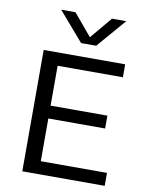

<svg xmlns="http://www.w3.org/2000/svg" viewBox="-89 -864 703 927"><g transform="rotate(10 263.0 -400.5)"><path d="M85.5 0V-595H485V-531.5H165V-63.5H489.5V0ZM135.5 -273V-336H443.5V-273ZM257.5 -659 135 -801H205L303 -684H286L384 -801H454L331.5 -659Z"/></g></svg>

Font: Encode Sans SC
Style: Regular
Weight: 400
Version: Version 3.002